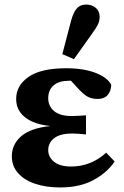

<svg xmlns="http://www.w3.org/2000/svg" viewBox="-20 -809 543 844"><path d="M244 15Q183 15 135 -1Q87 -17 59.5 -48Q32 -79 32 -122Q32 -174 73 -210Q114 -246 202 -255Q130 -262 90.5 -293Q51 -324 51 -374Q51 -433 105.5 -471Q160 -509 271 -509Q348 -509 400.5 -488.5Q453 -468 469 -436Q468 -408 453 -391Q438 -374 409 -374Q384 -374 364.5 -384.5Q345 -395 315 -429L292 -454Q290 -454 287.5 -454Q285 -454 283 -454Q240 -454 216 -434Q192 -414 192 -377Q192 -343 217.5 -321Q243 -299 295 -299Q312 -299 325.5 -300Q339 -301 358 -302V-218Q322 -222 298 -222Q244 -222 218 -201.5Q192 -181 192 -149Q192 -119 217.5 -98Q243 -77 293 -77Q335 -77 374 -92Q413 -107 447 -138L484 -99Q450 -49 390 -17Q330 15 244 15ZM254 -571 293 -720Q304 -758 319 -773.5Q334 -789 359 -789Q384 -789 401 -774.5Q418 -760 418 -735Q418 -716 409.5 -699.5Q401 -683 384 -660L305 -549Z"/></svg>

Font: Source Serif 4 SmText
Style: Bold
Weight: 700
Designer: Frank Grießhammer
Foundry: Adobe
Version: Version 4.005;hotconv 1.1.0;makeotfexe 2.6.0